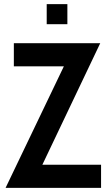

<svg xmlns="http://www.w3.org/2000/svg" viewBox="-20 -909 517 929"><path d="M7 0 289 -588H47V-700H465L185 -112H469V0ZM206 -792V-889H306V-792Z"/></svg>

Font: Cabin Condensed
Style: Bold
Weight: 700
Width: 3
Designer: Pablo Impallari
Foundry: Pablo Impallari. http://www.impallari.com Igino Marini. http://www.ikern.com
Version: Version 3.001; ttfautohint (v1.8.3)